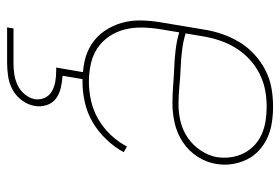

<svg xmlns="http://www.w3.org/2000/svg" viewBox="-144 -424 788 540"><g transform="rotate(90 250.0 -154.0)"><path d="M210 8Q181 8 154 2.5Q127 -3 104.5 -17.5Q82 -32 67 -54Q52 -76 44.5 -102Q37 -128 37.5 -156.5Q38 -185 43 -213L63 -333Q67 -359 75.5 -384Q84 -409 98 -432.5Q112 -456 132.5 -475Q153 -494 177.5 -506.5Q202 -519 228 -523.5Q254 -528 280 -528Q303 -528 325.5 -524.5Q348 -521 367.5 -512Q387 -503 403 -488.5Q419 -474 428.5 -454.5Q438 -435 441.5 -413Q445 -391 441 -368Q437 -341 420.5 -315.5Q404 -290 379.5 -274Q355 -258 327 -251.5Q299 -245 271 -245Q246 -245 220.5 -247Q195 -249 170 -250Q145 -251 120 -254Q95 -257 71 -264L62 -210Q58 -185 57.5 -159.5Q57 -134 63 -110.5Q69 -87 82.5 -67Q96 -47 115.5 -34Q135 -21 159.5 -15.5Q184 -10 210 -10Q236 -10 263 -16Q290 -22 314.5 -36Q339 -50 359 -71Q379 -92 392 -117L408 -108Q394 -82 372 -59Q350 -36 323.5 -20.5Q297 -5 267.5 1.5Q238 8 210 8ZM274 -262Q298 -262 322.5 -268Q347 -274 368 -288.5Q389 -303 403.5 -325Q418 -347 422 -370Q425 -391 422 -410.5Q419 -430 410.5 -446.5Q402 -463 388 -476Q374 -489 356.5 -496.5Q339 -504 319.5 -507Q300 -510 280 -510Q256 -510 232.5 -505.5Q209 -501 186.5 -489.5Q164 -478 145.5 -460.5Q127 -443 114 -421.5Q101 -400 93.5 -377Q86 -354 82 -330L74 -282Q97 -275 122 -272Q147 -269 172.5 -268Q198 -267 223 -264.5Q248 -262 274 -262ZM57 220 60 202H160Q175 202 190.5 199.5Q206 197 220.5 190Q235 183 245.5 170Q256 157 259 142Q261 127 255 114Q249 101 236.5 94Q224 87 209.5 84.5Q195 82 180 82H170L184 0H204L193 64Q210 65 227 69Q244 73 257 82.5Q270 92 275.5 108.5Q281 125 278 142Q275 161 262.5 178Q250 195 232.5 204.5Q215 214 195.5 217Q176 220 157 220Z"/></g></svg>

Font: Iosevka SS04 Thin
Style: Italic
Weight: 100
Italic angle: -9°
Monospace: yes
Designer: Belleve Invis
Foundry: Belleve Invis
Version: Version 19.0.0; ttfautohint (v1.8.4)